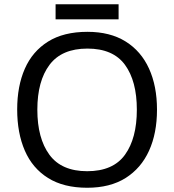

<svg xmlns="http://www.w3.org/2000/svg" viewBox="-20 -875 821 905"><path d="M720 -358Q720 -247 682.5 -164.5Q645 -82 572 -36Q499 10 391 10Q280 10 206.5 -36Q133 -82 97 -165Q61 -248 61 -359Q61 -469 97 -551Q133 -633 206.5 -679Q280 -725 392 -725Q499 -725 572 -679.5Q645 -634 682.5 -551.5Q720 -469 720 -358ZM156 -358Q156 -223 213 -145.5Q270 -68 391 -68Q513 -68 569 -145.5Q625 -223 625 -358Q625 -493 569 -569.5Q513 -646 392 -646Q271 -646 213.5 -569.5Q156 -493 156 -358ZM539 -855V-784H242V-855Z"/></svg>

Font: Noto Sans Bamum
Style: Regular
Weight: 400
Designer: Monotype Design Team
Foundry: Monotype Imaging Inc.
Version: Version 2.001